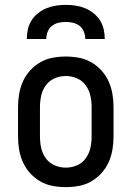

<svg xmlns="http://www.w3.org/2000/svg" viewBox="-20 -760 540 788"><path d="M250 8Q223 8 196 3Q169 -2 145.5 -15.5Q122 -29 103.5 -49.5Q85 -70 74 -94.5Q63 -119 58.5 -146Q54 -173 54 -200V-320Q54 -347 58.5 -374Q63 -401 74 -425.5Q85 -450 103.5 -470.5Q122 -491 145.5 -504.5Q169 -518 196 -523Q223 -528 250 -528Q277 -528 304 -523Q331 -518 354.5 -504.5Q378 -491 396.5 -470.5Q415 -450 426 -425.5Q437 -401 441.5 -374Q446 -347 446 -320V-200Q446 -173 441.5 -146Q437 -119 426 -94.5Q415 -70 396.5 -49.5Q378 -29 354.5 -15.5Q331 -2 304 3Q277 8 250 8ZM250 -72Q274 -72 296 -81.5Q318 -91 332 -110.5Q346 -130 351 -153Q356 -176 356 -200V-320Q356 -344 351 -367Q346 -390 332 -409.5Q318 -429 296 -438.5Q274 -448 250 -448Q226 -448 204 -438.5Q182 -429 168 -409.5Q154 -390 149 -367Q144 -344 144 -320V-200Q144 -176 149 -153Q154 -130 168 -110.5Q182 -91 204 -81.5Q226 -72 250 -72ZM90 -600Q90 -620 94.5 -640Q99 -660 110 -677Q121 -694 137 -706.5Q153 -719 171.5 -726.5Q190 -734 210 -737Q230 -740 250 -740Q270 -740 290 -737Q310 -734 328.5 -726.5Q347 -719 363 -706.5Q379 -694 390 -677Q401 -660 405.5 -640Q410 -620 410 -600H330Q330 -615 324.5 -629.5Q319 -644 307 -653.5Q295 -663 280 -666.5Q265 -670 250 -670Q235 -670 220 -666.5Q205 -663 193 -653.5Q181 -644 175.5 -629.5Q170 -615 170 -600Z"/></svg>

Font: Iosevka SS04 Medium
Style: Regular
Weight: 500
Monospace: yes
Designer: Belleve Invis
Foundry: Belleve Invis
Version: Version 19.0.0; ttfautohint (v1.8.4)